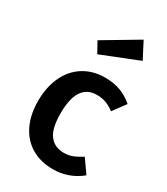

<svg xmlns="http://www.w3.org/2000/svg" viewBox="-204 -911 886 1017"><g transform="rotate(30 239.0 -402.5)"><path d="M462 -482 405 -405Q378 -425 353 -434Q328 -443 298 -443Q179 -443 179 -262Q179 -170 210 -129.5Q241 -89 298 -89Q326 -89 349.5 -98Q373 -107 405 -127L462 -46Q387 15 291 15Q215 15 159 -18.5Q103 -52 73 -114Q43 -176 43 -260Q43 -344 73 -408.5Q103 -473 159 -508.5Q215 -544 290 -544Q342 -544 383.5 -529Q425 -514 462 -482ZM417 -720 191 -630 155 -695 365 -820Z"/></g></svg>

Font: Fira Sans Medium
Style: Regular
Weight: 500
Designer: bBox Type GmbH & Carrois Corporate GbR & Edenspiekermann AG
Foundry: bBox Type GmbH & Carrois Corporate GbR & Edenspiekermann AG
Version: Version 4.301